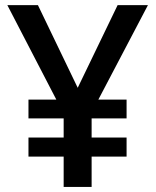

<svg xmlns="http://www.w3.org/2000/svg" viewBox="-20 -734 611 754"><path d="M285.2 -389.2 441.9 -713.9H561L366.2 -342.8H477.1V-269H339.8V-193.8H477.1V-119.1H339.8V0H230V-119.1H91.8V-193.8H230V-269H91.8V-342.8H201.2L8.8 -713.9H128.9Z"/></svg>

Font: CAA NEO Sans SemiBold
Style: Regular
Weight: 600
Version: Version 1.10